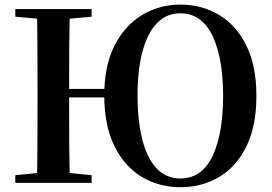

<svg xmlns="http://www.w3.org/2000/svg" viewBox="-20 -779 1160 818"><path d="M137.2 0Q139.2 -85.2 139.5 -171.8Q139.9 -258.5 139.9 -346.1V-393.6Q139.9 -481.3 139.5 -567.7Q139.2 -654.1 137.2 -740.5H277.9Q275.4 -655.6 274.9 -568.3Q274.4 -481 274.4 -392.8V-373.4Q274.4 -266.8 274.9 -176.7Q275.4 -86.6 277.9 0ZM45.1 0V-32.6L193.8 -47.3H221.3L370.3 -32.6V0ZM45.1 -707.9V-740.5H370.3V-707.9L221.3 -694.2H193.8ZM211.1 -364.1V-400H490V-364.1ZM748.6 18.6Q657.6 18.6 583.8 -25.6Q510 -69.9 467.1 -157.4Q424.2 -244.8 424.2 -373.1Q424.2 -497.8 467.4 -583.7Q510.7 -669.6 584.5 -714.5Q658.4 -759.4 748.6 -759.4Q839.2 -759.4 912.5 -715.9Q985.9 -672.4 1029.1 -586Q1072.4 -499.7 1072.4 -370.5Q1072.4 -241.5 1029.5 -154.9Q986.6 -68.2 913.4 -24.8Q840.2 18.6 748.6 18.6ZM748.6 -18.7Q796.3 -18.7 830.7 -44.3Q865.1 -69.8 887 -117.1Q908.9 -164.4 919.8 -228.9Q930.6 -293.5 930.6 -370.5Q930.6 -447.5 919.8 -511.7Q908.9 -575.9 887 -623.2Q865.1 -670.4 830.7 -696.3Q796.3 -722.2 748.6 -722.2Q701.2 -722.2 666.9 -696.3Q632.5 -670.4 610.1 -623.4Q587.6 -576.4 576.8 -512.7Q565.9 -448.9 565.9 -373.1Q565.9 -269.1 585.2 -188.9Q604.5 -108.6 645.2 -63.7Q685.9 -18.7 748.6 -18.7Z"/></svg>

Font: Noto Serif SC ExtraLight
Style: Regular
Weight: 200
Designer: Ryoko NISHIZUKA 西塚涼子 (kana & ideographs); Frank Grießhammer (Latin, Greek & Cyrillic); Wenlong ZHANG 张文龙 (bopomofo); San
Foundry: Adobe
Version: Version 2.002-H1;hotconv 1.1.0;makeotfexe 2.6.0